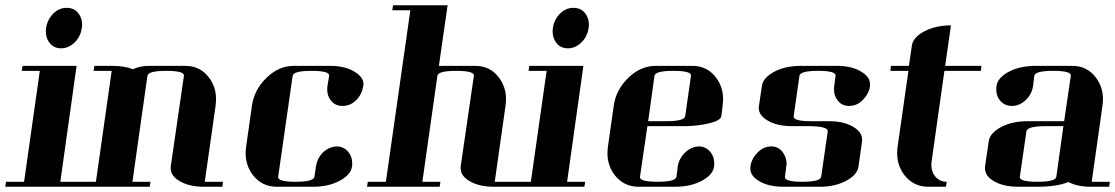

<svg xmlns="http://www.w3.org/2000/svg" viewBox="-20 -712 4251 732"><path d="M0 0 2.9 -19H71.8L131.8 -441.9H63L65.9 -460.9H272L210 -19H278.8L275.9 0ZM154.8 -591.8Q154.8 -600.1 155.8 -605Q160.2 -637.2 183.1 -660.2Q205.1 -682.1 233.9 -682.1Q263.7 -682.1 279.8 -660.2Q293 -642.1 293 -619.1Q293 -609.9 292 -606Q287.6 -573.2 265.1 -550.8Q242.2 -527.8 212.9 -527.8Q184.1 -527.8 168 -549.8Q154.8 -567.9 154.8 -591.8Z M273.9 0 276.9 -19H345.7L405.8 -441.9H336.9L339.8 -460.9H408.7Q455.1 -460.9 486.8 -448.2Q514.2 -460.9 547.9 -460.9H686Q743.7 -460.9 776.9 -416Q803.7 -380.4 803.7 -334Q803.7 -325.7 801.8 -308.1L760.7 -19H830.1L828.1 0H757.8Q700.2 0 664.1 -22Q630.9 -42 630.9 -69.8V-77.1L681.2 -422.9Q684.1 -441.9 613.8 -441.9Q544.9 -441.9 542 -422.9L484.9 -19H553.7L550.8 0Z M916.5 -127.9Q916.5 -136.2 918.5 -153.8L940.4 -308.1Q948.7 -369.6 996.6 -416Q1043 -460.9 1100.6 -460.9H1238.8Q1296.4 -460.9 1332.5 -438Q1365.7 -418 1365.7 -391.1Q1365.7 -390.1 1365.2 -387.5Q1364.7 -384.8 1364.7 -383.8Q1360.4 -352.5 1337.9 -330.1Q1315.9 -308.1 1285.6 -308.1Q1256.8 -308.1 1240.7 -330.1Q1227.5 -346.7 1227.5 -371.1Q1227.5 -379.9 1228.5 -384.8L1234.9 -422.9Q1237.8 -441.9 1167.5 -441.9Q1098.6 -441.9 1095.7 -422.9L1040.5 -38.1Q1037.6 -19 1107.4 -19Q1175.8 -19 1178.7 -38.1L1184.6 -77.1Q1189 -108.4 1211.4 -130.9Q1234.4 -152.3 1263.7 -153.8Q1291 -153.8 1309.6 -130.9Q1322.8 -112.8 1322.8 -89.8Q1322.8 -80.1 1321.8 -76.2Q1317.4 -44.9 1273.4 -22Q1231.4 0 1173.8 0H1035.6Q978.5 0 943.8 -44.9Q916.5 -81.1 916.5 -127.9Z M1379.4 0 1382.3 -19H1451.2L1544.4 -672.9H1475.6L1478.5 -691.9H1686.5L1653.3 -460.9H1791.5Q1849.1 -460.9 1882.3 -416Q1909.2 -380.4 1909.2 -334Q1909.2 -325.7 1907.2 -308.1L1866.2 -19H1935.5L1933.6 0H1863.3Q1805.7 0 1769.5 -22Q1736.3 -42 1736.3 -69.8V-77.1L1786.6 -422.9Q1789.6 -441.9 1719.2 -441.9Q1650.4 -441.9 1647.5 -422.9L1590.3 -19H1659.2L1656.2 0Z M1932.1 0 1935.1 -19H2003.9L2064 -441.9H1995.1L1998 -460.9H2204.1L2142.1 -19H2210.9L2208 0ZM2086.9 -591.8Q2086.9 -600.1 2087.9 -605Q2092.3 -637.2 2115.2 -660.2Q2137.2 -682.1 2166 -682.1Q2195.8 -682.1 2211.9 -660.2Q2225.1 -642.1 2225.1 -619.1Q2225.1 -609.9 2224.1 -606Q2219.7 -573.2 2197.3 -550.8Q2174.3 -527.8 2145 -527.8Q2116.2 -527.8 2100.1 -549.8Q2086.9 -567.9 2086.9 -591.8Z M2295.9 -127.9Q2295.9 -136.2 2297.9 -153.8L2319.8 -308.1Q2328.1 -369.6 2376 -416Q2422.4 -460.9 2481 -460.9H2619.1Q2676.8 -460.9 2710 -416Q2736.8 -380.4 2736.8 -334Q2736.8 -325.7 2734.9 -308.1L2730 -269Q2727.1 -252.4 2685.1 -242.2Q2639.2 -231 2585.9 -231H2448.2L2419.9 -38.1Q2417 -19 2486.8 -19Q2556.2 -19 2559.1 -38.1L2564 -77.1Q2567.9 -106.4 2592.3 -130.9Q2615.2 -152.3 2644 -153.8Q2671.4 -153.8 2689.9 -130.9Q2703.1 -112.8 2703.1 -89.8Q2703.1 -80.1 2702.1 -76.2Q2697.8 -44.9 2654.3 -22Q2612.3 0 2553.2 0H2415Q2357.9 0 2323.2 -44.9Q2295.9 -81.1 2295.9 -127.9ZM2451.2 -250H2520Q2589.4 -250 2592.3 -269L2614.3 -422.9Q2617.2 -441.9 2546.9 -441.9Q2478 -441.9 2475.1 -422.9Z M2840.8 -68.8V-76.2Q2844.7 -106.9 2868.7 -130.9Q2891.6 -153.8 2920.9 -153.8Q2947.8 -153.8 2964.8 -130.9Q2979 -109.4 2979 -87.9Q2979 -86.4 2978.3 -82.8Q2977.5 -79.1 2977.5 -77.1L2972.7 -38.1Q2969.7 -19 3038.6 -19Q3107.9 -19 3110.8 -38.1L3135.7 -210.9Q3138.7 -229.5 3069.8 -231H3001Q2941.9 -231 2905.8 -252.9Q2872.6 -272.9 2872.6 -300.8Q2872.6 -301.8 2873 -304.4Q2873.5 -307.1 2873.5 -308.1L2884.8 -384.8Q2889.2 -416 2932.6 -439Q2974.6 -460.9 3032.7 -460.9H3170.9Q3228.5 -460.9 3264.6 -438Q3296.9 -418.5 3296.9 -391.1V-383.8Q3293 -354.5 3268.6 -330.1Q3246.6 -308.1 3216.8 -308.1Q3189 -308.1 3172.9 -330.1Q3159.7 -346.7 3159.7 -371.1Q3159.7 -379.9 3160.6 -384.8L3165.5 -422.9Q3168.5 -441.9 3098.6 -441.9Q3030.8 -441.9 3027.8 -422.9L3005.9 -269Q3002.9 -250 3071.8 -250H3140.6Q3198.7 -250 3234.9 -227.1Q3266.6 -208 3266.6 -180.2V-172.9L3252.9 -77.1Q3248.5 -44.9 3204.6 -22Q3162.6 0 3106 0H2967.8Q2909.7 0 2873.5 -22Q2840.8 -41.5 2840.8 -68.8Z M3374.5 -441.9 3376.5 -460.9H3445.3L3456.5 -538.1Q3460.9 -569.8 3504.4 -592.8Q3547.4 -615.2 3605.5 -615.2L3583.5 -460.9H3721.7L3719.7 -441.9H3580.6L3531.7 -96.2Q3530.8 -91.3 3530.8 -83Q3530.8 -59.6 3543.5 -42Q3560.5 -19 3589.4 -19L3586.4 0H3518.6Q3462.4 0 3427.7 -44.9Q3400.4 -81.1 3400.4 -127.9Q3400.4 -136.2 3402.3 -153.8L3443.4 -441.9Z M3735.4 -69.8V-77.1L3749.5 -172.9Q3753.9 -205.1 3797.4 -228Q3839.4 -250 3898.4 -250H4037.1L4062.5 -422.9Q4065.4 -441.9 3995.1 -441.9Q3926.3 -441.9 3923.3 -422.9L3918.5 -384.8Q3914.1 -352.5 3890.1 -330.1Q3866.7 -308.1 3837.4 -308.1Q3809.1 -308.1 3791.5 -330.1Q3778.3 -346.7 3778.3 -371.1Q3778.3 -379.9 3779.3 -384.8Q3783.7 -416 3827.1 -439Q3869.1 -460.9 3929.2 -460.9H4067.4Q4125 -460.9 4158.2 -416Q4185.1 -380.4 4185.1 -334Q4185.1 -325.7 4183.1 -308.1L4142.1 -19H4211.4L4208.5 0H4139.2Q4087.4 0 4053.2 -18.1Q4010.7 0 3932.1 0H3863.3Q3804.2 0 3768.1 -22Q3735.4 -41.5 3735.4 -69.8ZM3868.2 -38.1Q3865.2 -19 3935.1 -19Q4004.4 -19 4007.3 -38.1L4034.2 -231H3965.3Q3896 -231 3893.1 -210.9Z"/></svg>

Font: Hjet
Style: Italic
Weight: 400
Designer: T. Christopher White
Version: Version 1.2